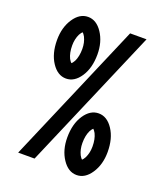

<svg xmlns="http://www.w3.org/2000/svg" viewBox="-125 -747 720 838"><g transform="rotate(20 234.5 -328.0)"><path d="M140.6 -589.8Q136.2 -586.9 128.9 -574.2Q117.2 -550.3 117.2 -520.5Q117.2 -485.8 128.9 -461.9Q136.2 -449.2 140.6 -446.3Q145 -449.2 152.3 -461.9Q164.1 -485.8 164.1 -520.5Q164.1 -550.3 152.3 -574.2Q145 -586.9 140.6 -589.8ZM328.1 -210Q323.7 -207 316.4 -194.3Q304.7 -170.4 304.7 -135.7Q304.7 -106 316.4 -82Q323.7 -69.3 328.1 -66.4Q332.5 -69.3 339.8 -82Q351.6 -106 351.6 -135.7Q351.6 -170.4 339.8 -194.3Q332.5 -207 328.1 -210ZM140.6 -661.1Q179.7 -661.1 207 -619.9Q234.4 -578.6 234.4 -520.5Q234.4 -457.5 207 -416.3Q179.7 -375 140.6 -375Q101.6 -375 74.2 -416.3Q46.9 -457.5 46.9 -520.5Q46.9 -578.6 74.2 -619.9Q101.6 -661.1 140.6 -661.1ZM336.9 -656.2H413.1L131.8 0H55.7ZM328.1 -281.2Q367.2 -281.2 394.5 -240Q421.9 -198.7 421.9 -135.7Q421.9 -77.6 394.5 -36.4Q367.2 4.9 328.1 4.9Q289.1 4.9 261.7 -36.4Q234.4 -77.6 234.4 -135.7Q234.4 -198.7 261.7 -240Q289.1 -281.2 328.1 -281.2Z"/></g></svg>

Font: Lambda
Style: Regular
Weight: 400
Designer: GGBotNet
Version: 0.22